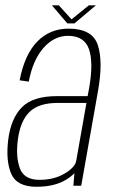

<svg xmlns="http://www.w3.org/2000/svg" viewBox="-20 -710 433 734"><path d="M260.5 0 264.5 -48Q252.5 -35 232.5 -23Q188.5 4 119.5 4Q44.5 4 23 -45.5Q1.5 -95 11.5 -176.5Q22 -258 64 -300.2Q106 -342.5 198 -342.5H315L320.5 -372Q338 -470.5 320.2 -521.8Q302.5 -573 240 -573Q187 -573 146.2 -526.8Q105.5 -480.5 90 -398L55 -403Q74.5 -502.5 122.8 -551.5Q171 -600.5 242 -600.5Q333.5 -600.5 354 -537.5Q374.5 -474.5 355 -364L290.5 0ZM271.5 -96 310.5 -316.5H200.5Q128 -316.5 93 -282.2Q58 -248 48.5 -178Q39.5 -111.5 55.8 -67Q72 -22.5 131 -22.5Q186.5 -22.5 227 -46.5Q267.5 -70.5 271.5 -96ZM237.5 -620.5 178.5 -689.5H205L253.5 -636L319.5 -689.5H346.5L264.5 -620.5Z"/></svg>

Font: Anybody ExtraLight
Style: Italic
Weight: 200
Italic angle: -10°
Designer: Tyler Finck
Foundry: Etcetera Type Company
Version: Version 1.010; ttfautohint (v1.8.3) -l 8 -r 50 -G 200 -x 14 